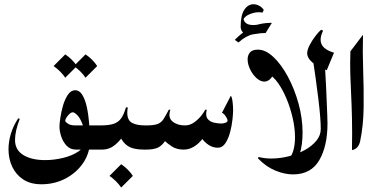

<svg xmlns="http://www.w3.org/2000/svg" viewBox="-20 -695 1765 892"><path d="M172.4 161.1Q122.1 161.1 88.1 138.9Q54.2 116.7 36.9 79.8Q19.5 43 19.5 -1.5Q19.5 -36.6 30.5 -73.5Q41.5 -110.4 64.9 -145.5L71.8 -142.6Q49.8 -86.4 49.8 -44.9Q49.8 1.5 88.1 25.1Q126.5 48.8 189.9 48.8Q230.5 48.8 273.2 38.6Q315.9 28.3 345.2 8.1Q374.5 -12.2 374.5 -41Q374.5 -87.4 363.8 -116.5Q353 -145.5 339.6 -159.4Q326.2 -173.3 317.9 -173.3Q308.1 -173.3 295.7 -158.2Q283.2 -143.1 283.2 -133.3Q283.2 -128.9 295.2 -120.6Q307.1 -112.3 331.1 -112.3H443.8Q456.5 -112.3 462.4 -92.8Q468.3 -73.2 468.3 -56.2Q468.3 -39.1 462.4 -19.5Q456.5 0 443.8 0H333Q307.1 0 290.3 -17.3Q273.4 -34.7 264.9 -59.6Q256.3 -84.5 256.3 -107.4Q256.3 -120.1 260.3 -147.5Q264.2 -174.8 272.7 -204.3Q281.2 -233.9 295.4 -254.9Q309.6 -275.9 329.6 -275.9Q348.6 -275.9 361.8 -255.1Q375 -234.4 382.8 -200Q390.6 -165.5 394 -124Q397.5 -82.5 397.9 -41Q397.9 14.6 367.4 60.5Q336.9 106.4 285.6 133.8Q234.4 161.1 172.4 161.1ZM283.2 -442.4Q316.4 -419.9 337.4 -388.2L283.2 -334Q262.7 -364.3 229 -388.2ZM377.4 -442.4Q410.6 -419.9 431.6 -388.2L377.4 -334Q356.9 -364.3 323.2 -388.2Z M443.8 0Q433.6 0 426 -16.6Q418.5 -33.2 418.5 -56.2Q418.5 -79.1 426 -95.7Q433.6 -112.3 443.8 -112.3H446.3Q484.4 -112.3 506.8 -119.4Q529.3 -126.5 542.5 -144.8Q555.7 -163.1 565.4 -196.8L573.7 -195.3Q571.3 -182.6 571.3 -171.4Q571.3 -136.7 593 -124.5Q614.7 -112.3 656.2 -112.3H658.7Q669.4 -112.3 678.7 -95.7Q688 -79.1 688 -56.2Q688 -33.2 679 -16.6Q669.9 0 658.7 0H647.9Q597.2 0 571.5 -18.3Q545.9 -36.6 527.8 -81.1L559.6 -75.7Q540.5 -43 514.2 -21.5Q487.8 0 453.6 0ZM543 67.9Q576.2 90.3 597.2 122.1L543 176.3Q522.5 146 488.8 122.1Z M658.7 0Q646.5 0 640.4 -19.3Q634.3 -38.6 634.3 -55.7Q634.3 -72.8 640.4 -92.5Q646.5 -112.3 658.7 -112.3Q694.8 -112.3 712.2 -118.9Q729.5 -125.5 739.5 -141.4Q749.5 -157.2 764.2 -185.1H771.5Q759.3 -148.9 781.5 -130.6Q803.7 -112.3 839.4 -112.3Q862.8 -112.3 883.1 -127.2Q903.3 -142.1 916.7 -159.7Q930.2 -177.2 933.1 -185.1H940.4Q933.6 -156.2 944.8 -142.6Q956.1 -128.9 974.9 -125Q993.7 -121.1 1008.8 -121.1Q1016.1 -121.1 1026.6 -124.5Q1037.1 -127.9 1037.1 -134.3Q1037.1 -142.6 1028.3 -155.3Q1019.5 -168 1011.2 -170.9L1052.2 -250Q1056.6 -246.1 1059.1 -231.4Q1061.5 -216.8 1062.3 -201.9Q1063 -187 1063 -181.6Q1063 -168.5 1060.1 -140.4Q1057.1 -112.3 1049.3 -82Q1041.5 -51.8 1027.6 -30.3Q1013.7 -8.8 991.7 -8.8Q968.8 -8.8 949.5 -21.5Q930.2 -34.2 917 -53.2L923.8 -53.7Q882.8 0 833.5 0Q800.8 0 778.8 -14.4Q756.8 -28.8 744.1 -41.5L750 -43.9Q731.9 -17.1 712.2 -8.5Q692.4 0 658.7 0Z M1120.1 -536.6Q1098.1 -547.9 1098.1 -571.3Q1098.1 -624.5 1115.2 -649.9Q1132.3 -675.3 1157.7 -675.3Q1170.9 -675.3 1184.3 -668.2Q1197.8 -661.1 1205.6 -648.4L1199.2 -636.2Q1192.9 -638.2 1183.6 -638.2Q1160.6 -638.2 1137.2 -627.9Q1113.8 -617.7 1108.9 -599.6L1110.8 -610.8Q1114.3 -578.6 1157.2 -578.6Q1170.4 -578.6 1188 -582.5ZM1243.2 -588.9 1213.9 -541.5Q1187 -541.5 1155 -535.4Q1123 -529.3 1087.9 -497.6L1070.8 -509.8Q1104 -543.9 1143.1 -566.4Q1182.1 -588.9 1243.2 -588.9Z M1430.7 -439 1487.8 -408.7Q1489.3 -392.1 1491.2 -360.8Q1493.2 -329.6 1494.9 -292.7Q1496.6 -255.9 1498 -220.2Q1499.5 -184.6 1500.5 -158Q1501.5 -131.3 1501.5 -121.6Q1501.5 -16.1 1463.1 49.6Q1424.8 115.2 1341.3 115.2Q1302.2 115.2 1259 97.4Q1215.8 79.6 1178.2 40.5L1181.2 34.2Q1209 41.5 1239.7 41.5Q1280.8 41.5 1321.8 31Q1362.8 20.5 1396.2 2Q1429.7 -16.6 1450 -41.5Q1470.2 -66.4 1470.2 -95.7Q1470.2 -143.6 1459 -235.8Q1447.8 -328.1 1430.7 -439ZM1472.2 -557.1 1481 -552.2Q1462.4 -514.6 1474.1 -489.3Q1485.8 -463.9 1531.7 -450.2L1498 -368.7Q1407.2 -403.8 1407.2 -447.8Q1407.2 -463.9 1418.7 -485.8Q1430.2 -507.8 1445.6 -527.8Q1460.9 -547.9 1472.2 -557.1ZM1178.7 -464.4Q1213.9 -464.4 1250.5 -429.9Q1287.1 -395.5 1317.6 -338.6Q1348.1 -281.7 1366.9 -213.9Q1385.7 -146 1385.7 -78.6Q1385.7 -51.3 1382.3 -24.9Q1378.9 1.5 1370.6 25.9Q1365.7 41 1352.3 43.7Q1338.9 46.4 1317.4 47.4Q1335 31.7 1342.8 4.2Q1350.6 -23.4 1350.6 -57.1Q1350.6 -99.6 1339.8 -146.5Q1329.1 -193.4 1311.3 -236.1Q1293.5 -278.8 1271.5 -309.6Q1249.5 -340.3 1227.1 -351.1L1252 -354Q1243.2 -333.5 1231.7 -324.7Q1220.2 -315.9 1208.5 -315.9Q1189.5 -315.9 1171.4 -332.5Q1153.3 -349.1 1141.8 -373.3Q1130.4 -397.5 1130.4 -419.4Q1130.4 -438.5 1141.4 -451.4Q1152.3 -464.4 1178.7 -464.4Z M1607.9 -456.5 1666.5 -533.7Q1664.1 -457 1667.2 -370.4Q1670.4 -283.7 1669.4 -198.2Q1668.5 -112.8 1653.3 -39.6Q1645.5 -3.4 1615.2 2.4Q1616.7 -83.5 1615.2 -145Q1613.8 -206.5 1611.3 -255.6Q1608.9 -304.7 1607.4 -352.1Q1606 -399.4 1607.9 -456.5Z"/></svg>

Font: Lateef SemiBold
Style: Regular
Weight: 600
Designer: SIL International
Foundry: SIL International
Version: Version 4.200